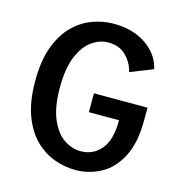

<svg xmlns="http://www.w3.org/2000/svg" viewBox="-106 -802 862 910"><g transform="rotate(15 325.0 -347.5)"><path d="M343.5 11Q293 11 241.5 -7.2Q190 -25.5 147 -67Q104 -108.5 77.8 -177.5Q51.5 -246.5 51.5 -348Q51.5 -448 77.2 -516.8Q103 -585.5 145.2 -627.2Q187.5 -669 239 -687.5Q290.5 -706 341.5 -706Q437 -706 501.5 -661.5Q566 -617 582 -547.5L470.5 -503Q461 -546 428.2 -579.8Q395.5 -613.5 339.5 -613.5Q298.5 -613.5 260.2 -586.8Q222 -560 197.2 -501.5Q172.5 -443 172.5 -348Q172.5 -252 198 -193.2Q223.5 -134.5 262.8 -108Q302 -81.5 344.5 -81.5Q406 -81.5 444.8 -127.5Q483.5 -173.5 483.5 -270.5H335.5V-363H598.5V-301.5Q598.5 -190.5 562.8 -121.5Q527 -52.5 468.8 -20.8Q410.5 11 343.5 11Z"/></g></svg>

Font: Trispace Medium
Style: Regular
Weight: 500
Designer: Tyler Finck
Foundry: Etcetera Type Company
Version: Version 1.210; ttfautohint (v1.8.3)